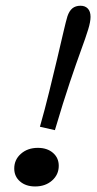

<svg xmlns="http://www.w3.org/2000/svg" viewBox="-20 -651 343 682"><path d="M175 -188.7 121.8 -200.8Q139.5 -262.9 154.8 -325.4Q170.2 -387.9 183.1 -442.3Q196 -496.8 205.2 -536.7Q214.5 -576.6 219.4 -592.7Q225.8 -612.1 237.1 -621.4Q248.4 -630.6 266.1 -630.6Q282.3 -630.6 291.9 -620.6Q301.6 -610.5 301.6 -591.1Q301.6 -573.4 293.1 -546Q284.7 -518.5 268.1 -473.4Q251.6 -428.2 228.2 -358.9Q204.8 -289.5 175 -188.7ZM104.8 11.3Q71.8 11.3 51.2 -6.5Q30.6 -24.2 30.6 -52.4Q30.6 -83.9 54.4 -104.8Q78.2 -125.8 114.5 -125.8Q147.6 -125.8 168.1 -108.1Q188.7 -90.3 188.7 -62.1Q188.7 -30.6 164.9 -9.7Q141.1 11.3 104.8 11.3Z"/></svg>

Font: Playfair 5pt SemiExpanded Light
Style: Italic
Weight: 300
Width: 6
Italic angle: -15.6°
Designer: Claus Eggers Sørensen
Foundry: Claus Eggers Sørensen
Version: Version 2.203